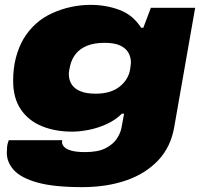

<svg xmlns="http://www.w3.org/2000/svg" viewBox="-20 -560 838 789"><path d="M318 209Q201 209 133.5 190Q66 171 37 139Q8 107 8 68Q8 61 9 46Q10 31 16 16H236Q235 19 235 21.5Q235 24 235 26Q235 34 243.5 43.5Q252 53 273 59Q294 65 330 65Q383 65 414 49Q445 33 460 10Q475 -13 479 -34Q482 -49 484.5 -63.5Q487 -78 490 -93H481Q454 -66 417 -49.5Q380 -33 343 -26Q306 -19 277 -19Q207 -19 152 -41.5Q97 -64 65.5 -110.5Q34 -157 34 -228Q34 -280 45.5 -323.5Q57 -367 77 -401Q121 -473 196 -506.5Q271 -540 353 -540Q415 -540 470.5 -519.5Q526 -499 560 -446H569L600 -528H782L696 -38Q682 44 630 99Q578 154 498 181.5Q418 209 318 209ZM373 -175Q406 -175 431 -183Q456 -191 473.5 -205.5Q491 -220 501.5 -238Q512 -256 515 -277Q516 -284 516.5 -288.5Q517 -293 517.5 -296.5Q518 -300 518 -303Q518 -326 507 -344.5Q496 -363 472.5 -373.5Q449 -384 410 -384Q366 -384 336.5 -371.5Q307 -359 290.5 -337.5Q274 -316 268 -289Q266 -277 264.5 -271.5Q263 -266 263 -262.5Q263 -259 263 -254Q263 -232 274 -214Q285 -196 309.5 -185.5Q334 -175 373 -175Z"/></svg>

Font: Archivo Expanded Black
Style: Italic
Weight: 900
Width: 7
Italic angle: -10°
Designer: Hector Gatti
Foundry: Omnibus-Type
Version: Version 2.001